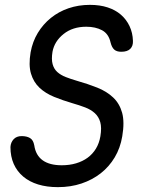

<svg xmlns="http://www.w3.org/2000/svg" viewBox="-20 -760 640 790"><path d="M435 -585Q427 -621 400 -635.5Q373 -650 335 -650Q279 -650 241.5 -620Q204 -590 196 -547Q191 -516 196.5 -496Q202 -476 216 -463.5Q230 -451 250.5 -443Q271 -435 295 -428Q341 -415 380 -399.5Q419 -384 445.5 -359Q472 -334 482.5 -296Q493 -258 483 -199Q475 -151 452 -112.5Q429 -74 394.5 -47Q360 -20 315.5 -5Q271 10 218 10Q173 10 137 -1Q101 -12 75.5 -33.5Q50 -55 36.5 -85.5Q23 -116 23 -155Q24 -174 36 -187Q48 -200 69 -200Q90 -200 103.5 -192Q117 -184 121 -162Q127 -121 155.5 -100.5Q184 -80 234 -80Q266 -80 293 -88Q320 -96 340.5 -111Q361 -126 374.5 -148Q388 -170 393 -199Q399 -235 392.5 -257.5Q386 -280 370 -294.5Q354 -309 330.5 -318Q307 -327 279 -335Q238 -347 202.5 -361.5Q167 -376 142.5 -399Q118 -422 107.5 -457Q97 -492 106 -545Q114 -589 135.5 -624.5Q157 -660 189 -686Q221 -712 262 -726Q303 -740 350 -740Q391 -740 423 -729.5Q455 -719 477.5 -699.5Q500 -680 513 -652.5Q526 -625 527 -592Q528 -571 516 -559Q504 -547 479 -547Q460 -547 450 -556Q440 -565 435 -585Z"/></svg>

Font: Maple Mono Normal NL
Style: Italic
Weight: 400
Italic angle: -10°
Monospace: yes
Designer: subframe7536
Version: Version 7.000